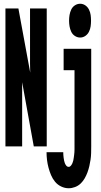

<svg xmlns="http://www.w3.org/2000/svg" viewBox="-20 -780 540 1023"><path d="M407 -580Q392 -580 379 -588.5Q366 -597 359.5 -611Q353 -625 350.5 -640Q348 -655 348 -670Q348 -685 350.5 -700Q353 -715 359.5 -729Q366 -743 379 -751.5Q392 -760 407 -760Q422 -760 434.5 -751.5Q447 -743 454 -729Q461 -715 463 -700Q465 -685 465 -670Q465 -655 463 -640Q461 -625 454 -611Q447 -597 434.5 -588.5Q422 -580 407 -580ZM9 0V-735H78L141 -393Q141 -405 140.5 -417Q140 -429 140 -441V-735H229V0H160L98 -342V0ZM346 223Q325 223 305.5 213.5Q286 204 273 188Q260 172 252 153Q244 134 238.5 113.5Q233 93 230.5 72.5Q228 52 228 31H317Q317 38 317.5 45.5Q318 53 319 60.5Q320 68 321.5 75.5Q323 83 325.5 89.5Q328 96 333 102.5Q338 109 346 109Q353 109 358 102.5Q363 96 366 89Q369 82 370.5 75Q372 68 373 60.5Q374 53 375 45.5Q376 38 376.5 30.5Q377 23 377 15.5Q377 8 377 0V-406H319V-520H466V0Q466 18 465.5 35.5Q465 53 462.5 70.5Q460 88 456 105Q452 122 446 138.5Q440 155 431 170.5Q422 186 409.5 198Q397 210 380 216.5Q363 223 346 223Z"/></svg>

Font: Iosevka SS18 Heavy
Style: Regular
Weight: 900
Monospace: yes
Designer: Belleve Invis
Foundry: Belleve Invis
Version: Version 25.1.1; ttfautohint (v1.8.4)